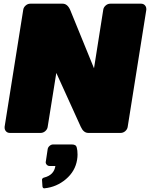

<svg xmlns="http://www.w3.org/2000/svg" viewBox="-20 -720 812 1040"><path d="M207.5 252.5Q209.2 244.2 219.2 241.7Q272.5 228.3 280 179.2H249.2Q240 179.2 233.8 172.9Q227.5 166.7 227.5 157.5Q227.5 156.7 227.9 155.8Q228.3 155 228.3 154.2L238.3 87.5Q240 77.5 248.8 70Q257.5 62.5 267.5 62.5H369.2Q392.5 62.5 395.8 79.2Q400 94.2 400 117.5Q400 130.8 397.5 145.8Q387.5 207.5 337.1 250.4Q286.7 293.3 220.8 300H219.2Q211.7 300 210 290ZM5 -28.3V-33.3L105.8 -666.7Q107.5 -680 118.8 -690Q130 -700 144.2 -700H319.2Q345 -700 360 -666.7L489.2 -350L539.2 -666.7Q540.8 -680 552.1 -690Q563.3 -700 577.5 -700H744.2Q756.7 -700 764.6 -691.7Q772.5 -683.3 772.5 -671.7V-666.7L671.7 -33.3Q670 -20 658.8 -10Q647.5 0 633.3 0H458.3Q432.5 0 417.5 -33.3L285 -325L238.3 -33.3Q236.7 -20 225.4 -10Q214.2 0 200 0H33.3Q20.8 0 12.9 -8.3Q5 -16.7 5 -28.3Z"/></svg>

Font: BoonTook Mon
Style: Italic
Weight: 400
Italic angle: -9°
Designer: Sungsit Sawaiwan
Foundry: FontUni
Version: Version 3.0